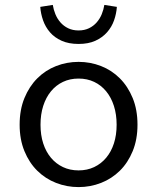

<svg xmlns="http://www.w3.org/2000/svg" viewBox="-20 -750 640 782"><path d="M300 12Q252 12 208.5 -5Q165 -22 132 -54.5Q99 -87 79.5 -134.5Q60 -182 60 -242Q60 -303 79.5 -350.5Q99 -398 132 -431Q165 -464 208.5 -481Q252 -498 300 -498Q348 -498 391.5 -481Q435 -464 468 -431Q501 -398 520.5 -350.5Q540 -303 540 -242Q540 -182 520.5 -134.5Q501 -87 468 -54.5Q435 -22 391.5 -5Q348 12 300 12ZM300 -56Q335 -56 363.5 -69.5Q392 -83 412.5 -107.5Q433 -132 444 -166Q455 -200 455 -242Q455 -284 444 -318.5Q433 -353 412.5 -378Q392 -403 363.5 -416.5Q335 -430 300 -430Q265 -430 236.5 -416.5Q208 -403 187.5 -378Q167 -353 156 -318.5Q145 -284 145 -242Q145 -200 156 -166Q167 -132 187.5 -107.5Q208 -83 236.5 -69.5Q265 -56 300 -56ZM300 -571Q260 -571 231 -584Q202 -597 183.5 -618.5Q165 -640 155.5 -667Q146 -694 144 -722L195 -730Q198 -711 205.5 -692.5Q213 -674 226 -659Q239 -644 257.5 -635Q276 -626 300 -626Q324 -626 342.5 -635Q361 -644 374 -659Q387 -674 394.5 -692.5Q402 -711 405 -730L456 -722Q454 -694 444.5 -667Q435 -640 416 -618.5Q397 -597 368.5 -584Q340 -571 300 -571Z"/></svg>

Font: Source Code Pro
Style: Regular
Weight: 400
Monospace: yes
Designer: Paul D. Hunt, Teo Tuominen
Foundry: Adobe Systems Incorporated
Version: Version 2.030;PS 1.000;hotconv 16.6.51;makeotf.lib2.5.65220